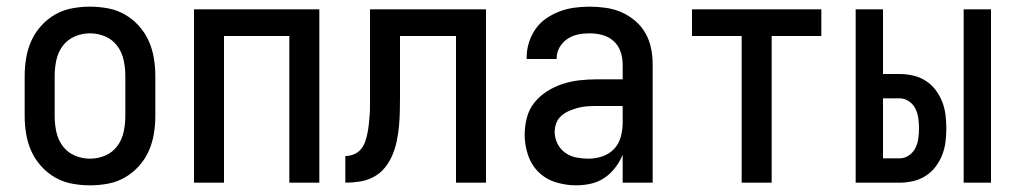

<svg xmlns="http://www.w3.org/2000/svg" viewBox="-20 -548 3040 576"><path d="M250 8Q223 8 196 3Q169 -2 145.5 -15.5Q122 -29 103.5 -49.5Q85 -70 74 -94.5Q63 -119 58.5 -146Q54 -173 54 -200V-320Q54 -347 58.5 -374Q63 -401 74 -425.5Q85 -450 103.5 -470.5Q122 -491 145.5 -504.5Q169 -518 196 -523Q223 -528 250 -528Q277 -528 304 -523Q331 -518 354.5 -504.5Q378 -491 396.5 -470.5Q415 -450 426 -425.5Q437 -401 441.5 -374Q446 -347 446 -320V-200Q446 -173 441.5 -146Q437 -119 426 -94.5Q415 -70 396.5 -49.5Q378 -29 354.5 -15.5Q331 -2 304 3Q277 8 250 8ZM250 -72Q274 -72 296 -81.5Q318 -91 332 -110Q346 -129 351 -152.5Q356 -176 356 -200V-320Q356 -344 351 -367.5Q346 -391 332 -410Q318 -429 296 -438.5Q274 -448 250 -448Q226 -448 204 -438.5Q182 -429 168 -410Q154 -391 149 -367.5Q144 -344 144 -320V-200Q144 -176 149 -152.5Q154 -129 168 -110Q182 -91 204 -81.5Q226 -72 250 -72Z M562 0V-520H938V0H848V-440H652V0Z M1016 0V-80Q1029 -80 1041.5 -85Q1054 -90 1062.5 -100Q1071 -110 1075.5 -123Q1080 -136 1082.5 -149Q1085 -162 1086.5 -175.5Q1088 -189 1089 -202.5Q1090 -216 1090 -229Q1090 -242 1090 -256V-520H1438V0H1348V-440H1180V-258Q1180 -236 1179.5 -214Q1179 -192 1177 -170Q1175 -148 1170.5 -126Q1166 -104 1157.5 -83.5Q1149 -63 1135 -45.5Q1121 -28 1101.5 -17.5Q1082 -7 1060 -3.5Q1038 0 1016 0Z M1708 8Q1678 8 1648 -1Q1618 -10 1596 -31.5Q1574 -53 1564 -83Q1554 -113 1554 -143Q1554 -169 1560.5 -194.5Q1567 -220 1583 -240Q1599 -260 1621 -274Q1643 -288 1667.5 -296Q1692 -304 1717.5 -307Q1743 -310 1769 -310H1848V-355Q1848 -375 1841.5 -393.5Q1835 -412 1820.5 -425Q1806 -438 1787 -443Q1768 -448 1749 -448Q1731 -448 1714 -444.5Q1697 -441 1682.5 -431.5Q1668 -422 1659 -406.5Q1650 -391 1650 -374V-371H1560V-376Q1560 -399 1567 -421Q1574 -443 1587 -461.5Q1600 -480 1619 -493Q1638 -506 1659.5 -514Q1681 -522 1703.5 -525Q1726 -528 1749 -528Q1773 -528 1797.5 -524.5Q1822 -521 1844 -511.5Q1866 -502 1885 -486Q1904 -470 1916 -449Q1928 -428 1933 -404Q1938 -380 1938 -355V0H1848V-84Q1840 -64 1826 -45.5Q1812 -27 1793.5 -14.5Q1775 -2 1753 3Q1731 8 1708 8ZM1746 -72Q1767 -72 1787.5 -79Q1808 -86 1822.5 -101.5Q1837 -117 1842.5 -138Q1848 -159 1848 -180V-230H1769Q1755 -230 1741 -229Q1727 -228 1714 -224.5Q1701 -221 1688 -215.5Q1675 -210 1664.5 -201Q1654 -192 1649 -179Q1644 -166 1644 -152Q1644 -134 1652.5 -117Q1661 -100 1676 -89.5Q1691 -79 1709 -75.5Q1727 -72 1746 -72Z M2205 0V-440H2056V-520H2444V-440H2295V0Z M2871 0V-520H2953V0ZM2547 0V-520H2629V-326H2679Q2699 -326 2719 -321.5Q2739 -317 2756.5 -306Q2774 -295 2786.5 -278.5Q2799 -262 2806.5 -243Q2814 -224 2816.5 -203.5Q2819 -183 2819 -163Q2819 -143 2816.5 -122.5Q2814 -102 2806.5 -83Q2799 -64 2786.5 -47.5Q2774 -31 2756.5 -20Q2739 -9 2719 -4.5Q2699 0 2679 0ZM2679 -73Q2694 -73 2707 -82Q2720 -91 2726.5 -104.5Q2733 -118 2735 -133Q2737 -148 2737 -163Q2737 -178 2735 -193Q2733 -208 2726.5 -221.5Q2720 -235 2707 -244Q2694 -253 2679 -253H2629V-73Z"/></svg>

Font: Iosevka Fixed Medium
Style: Regular
Weight: 500
Monospace: yes
Designer: Belleve Invis
Foundry: Belleve Invis
Version: Version 32.3.0